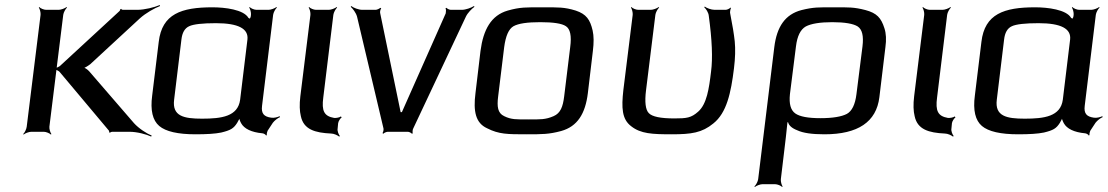

<svg xmlns="http://www.w3.org/2000/svg" viewBox="-20 -523 4396 762"><path d="M512 -34 334 -240C328 -247 315 -256 308 -256V-252C315 -252 330 -262 338 -268L535 -450C558 -471 594 -491 615 -499L614 -503C593 -494 554 -484 525 -484H468C465 -484 461 -486 461 -488L457 -486C458 -485 455 -479 453 -478L221 -264C215 -257 200 -252 194 -252L193 -248C199 -248 213 -243 218 -236L411 -6C413 -5 414 1 413 2L417 4C417 2 422 0 425 0H494C524 0 561 10 580 19L582 15C562 7 531 -13 512 -34ZM176 -20 231 -464C232 -473 240 -488 246 -493L244 -495C238 -490 222 -484 213 -484H163C154 -484 140 -490 136 -495L134 -493C138 -488 142 -473 141 -464L86 -20C85 -11 78 4 72 9L74 11C79 6 95 0 104 0H154C163 0 177 6 182 11L184 9C180 4 175 -11 176 -20Z M1020 -103 1064 -464C1065 -473 1073 -488 1079 -493L1077 -495C1071 -490 1055 -484 1046 -484H998C989 -484 975 -490 971 -495L969 -493C973 -488 977 -473 976 -464L975 -457C975 -454 970 -448 971 -446L974 -447C974 -449 968 -450 966 -452C947 -485 873 -494 823 -494C700 -494 623 -468 610 -357L584 -144C576 -85 586 -45 612 -23C638 -1 686 10 756 10C800 10 834 8 858 3C895 -6 907 -13 921 -35C926 -43 932 -54 932 -61L928 -60C928 -54 933 -41 937 -34C949 -12 978 2 1021 6C1026 6 1035 11 1036 15L1039 13C1038 9 1040 0 1042 -4L1063 -36C1070 -45 1083 -55 1091 -58L1090 -62C1082 -58 1067 -54 1056 -56C1028 -60 1016 -72 1020 -103ZM782 -52C709 -52 663 -62 671 -127L700 -366C703 -393 713 -411 731 -419C748 -427 784 -431 837 -431C926 -431 967 -409 962 -366L933 -127C924 -61 860 -52 782 -52Z M1263 -136 1303 -464C1304 -473 1312 -488 1318 -493L1316 -495C1310 -490 1294 -484 1285 -484H1234C1225 -484 1211 -490 1207 -495L1205 -493C1209 -488 1213 -473 1212 -464L1172 -141C1168 -108 1169 -82 1174 -62C1185 -9 1230 4 1294 7C1305 7 1320 14 1326 19L1329 17C1324 11 1318 -3 1320 -13L1322 -34C1323 -42 1331 -54 1336 -57L1333 -61C1329 -57 1314 -54 1306 -55C1266 -62 1256 -83 1263 -136Z M1813 -484H1769C1763 -484 1754 -489 1752 -492L1748 -490C1751 -486 1750 -476 1749 -470L1575 -78H1570L1489 -470C1487 -476 1490 -486 1493 -490L1489 -492C1487 -489 1476 -484 1471 -484H1418C1403 -484 1383 -492 1374 -499L1372 -496C1380 -489 1393 -472 1397 -457L1502 -13C1503 -8 1501 2 1498 5L1501 8C1504 4 1514 0 1519 0H1599C1604 0 1613 5 1615 8L1618 6C1617 2 1617 -8 1620 -13L1829 -457C1836 -472 1853 -489 1863 -496L1861 -499C1850 -492 1828 -484 1813 -484Z M2333 -321C2337 -353 2337 -380 2332 -402C2322 -445 2307 -467 2265 -481C2220 -495 2195 -494 2132 -494C2069 -494 2044 -495 1995 -481C1929 -462 1898 -405 1887 -321L1867 -153C1858 -82 1867 -35 1913 -14C1960 10 1994 10 2070 10C2131 10 2159 10 2207 -3C2272 -21 2303 -72 2313 -153L2333 -321ZM2219 -140C2214 -100 2205 -74 2177 -62C2145 -48 2124 -49 2077 -49C2030 -49 2009 -48 1981 -62C1955 -74 1952 -100 1957 -140L1981 -336C1987 -381 1999 -408 2018 -419C2038 -430 2073 -435 2124 -435C2175 -435 2210 -430 2226 -419C2243 -408 2249 -381 2243 -336L2219 -140Z M2646 10C2724 10 2766 4 2811 -33C2864 -75 2881 -154 2893 -252C2898 -292 2899 -328 2896 -359C2893 -387 2887 -424 2878 -469C2876 -474 2879 -487 2881 -491L2879 -493C2876 -489 2866 -484 2860 -484H2816C2803 -484 2784 -491 2777 -497L2775 -494C2782 -488 2792 -473 2793 -460C2806 -365 2809 -291 2802 -239C2794 -171 2785 -110 2751 -80C2723 -55 2705 -53 2656 -53C2602 -53 2568 -60 2555 -74C2542 -87 2538 -118 2544 -165L2581 -464C2582 -473 2590 -488 2596 -493L2594 -495C2588 -490 2572 -484 2563 -484H2513C2504 -484 2490 -490 2486 -495L2484 -493C2488 -488 2492 -473 2491 -464L2454 -166C2446 -95 2448 -50 2485 -22C2523 8 2569 10 2646 10Z M3108 -37C3111 -25 3123 -14 3144 -6C3167 5 3203 10 3252 10C3385 10 3458 -39 3470 -137L3494 -336C3498 -365 3497 -390 3490 -411C3477 -452 3460 -471 3415 -483C3369 -495 3348 -494 3289 -494C3230 -494 3209 -495 3161 -483C3096 -466 3063 -417 3053 -336L2989 188C2988 197 2980 212 2974 217L2976 219C2982 214 2997 208 3006 208H3056C3065 208 3080 214 3084 219L3086 217C3082 212 3078 197 3079 188L3093 71C3096 52 3102 -9 3105 -36C3106 -38 3108 -41 3108 -42L3104 -41C3104 -40 3107 -39 3108 -37ZM3379 -149C3374 -108 3361 -82 3341 -71C3320 -60 3285 -54 3236 -54C3188 -54 3154 -60 3136 -73C3118 -86 3111 -111 3115 -149L3139 -339C3144 -380 3157 -406 3178 -418C3199 -429 3234 -435 3283 -435C3332 -435 3367 -429 3384 -418C3402 -406 3408 -380 3403 -339L3379 -149Z M3699 -136 3739 -464C3740 -473 3748 -488 3754 -493L3752 -495C3746 -490 3730 -484 3721 -484H3670C3661 -484 3647 -490 3643 -495L3641 -493C3645 -488 3649 -473 3648 -464L3608 -141C3604 -108 3605 -82 3610 -62C3621 -9 3666 4 3730 7C3741 7 3756 14 3762 19L3765 17C3760 11 3754 -3 3756 -13L3758 -34C3759 -42 3767 -54 3772 -57L3769 -61C3765 -57 3750 -54 3742 -55C3702 -62 3692 -83 3699 -136Z M4285 -103 4329 -464C4330 -473 4338 -488 4344 -493L4342 -495C4336 -490 4320 -484 4311 -484H4263C4254 -484 4240 -490 4236 -495L4234 -493C4238 -488 4242 -473 4241 -464L4240 -457C4240 -454 4235 -448 4236 -446L4239 -447C4239 -449 4233 -450 4231 -452C4212 -485 4138 -494 4088 -494C3965 -494 3888 -468 3875 -357L3849 -144C3841 -85 3851 -45 3877 -23C3903 -1 3951 10 4021 10C4065 10 4099 8 4123 3C4160 -6 4172 -13 4186 -35C4191 -43 4197 -54 4197 -61L4193 -60C4193 -54 4198 -41 4202 -34C4214 -12 4243 2 4286 6C4291 6 4300 11 4301 15L4304 13C4303 9 4305 0 4307 -4L4328 -36C4335 -45 4348 -55 4356 -58L4355 -62C4347 -58 4332 -54 4321 -56C4293 -60 4281 -72 4285 -103ZM4047 -52C3974 -52 3928 -62 3936 -127L3965 -366C3968 -393 3978 -411 3996 -419C4013 -427 4049 -431 4102 -431C4191 -431 4232 -409 4227 -366L4198 -127C4189 -61 4125 -52 4047 -52Z"/></svg>

Font: Gamestation Storm Oblique 
Style: Italic
Weight: 400
Designer: Jonas Hecksher
Foundry: Jonas Hecksher, Playtypeª, e-types AS
Version: Version 1.003